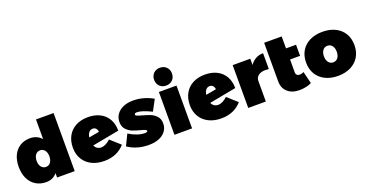

<svg xmlns="http://www.w3.org/2000/svg" viewBox="-37 -1556 4394 2306"><g transform="rotate(-20 2160.0 -403.5)"><path d="M630 -742V0H405V-55Q351 8 266 8Q191 8 134 -27Q77 -62 46 -126.5Q15 -191 15 -277Q15 -361 45 -424Q75 -487 130.5 -521Q186 -555 260 -555Q304 -555 341 -538.5Q378 -522 405 -491V-742ZM405 -271Q405 -319 383 -348Q361 -377 324 -377Q287 -377 264.5 -348Q242 -319 242 -271Q242 -223 264.5 -194Q287 -165 324 -165Q361 -165 383 -194Q405 -223 405 -271Z M1146 -216 1271 -104Q1173 8 1009 8Q918 8 849 -26.5Q780 -61 742.5 -124Q705 -187 705 -270Q705 -356 741 -420.5Q777 -485 843.5 -520Q910 -555 999 -555Q1086 -555 1151.5 -521.5Q1217 -488 1252.5 -425.5Q1288 -363 1288 -278L945 -213Q956 -187 977.5 -172.5Q999 -158 1027 -158Q1056 -158 1086.5 -173Q1117 -188 1146 -216ZM933 -320 1065 -344Q1062 -373 1046.5 -389Q1031 -405 1007 -405Q977 -405 958 -383Q939 -361 933 -320Z M1572 -409Q1558 -409 1549.5 -404Q1541 -399 1541 -391Q1541 -379 1559 -371Q1577 -363 1619 -352Q1678 -336 1720 -319Q1762 -302 1793.5 -267Q1825 -232 1825 -176Q1825 -120 1794.5 -78Q1764 -36 1708 -13Q1652 10 1577 10Q1424 10 1310 -68L1378 -208Q1488 -140 1580 -140Q1596 -140 1605 -144.5Q1614 -149 1614 -156Q1614 -167 1596.5 -174.5Q1579 -182 1540 -192Q1481 -207 1440 -224Q1399 -241 1367.5 -276Q1336 -311 1336 -368Q1336 -425 1366 -467.5Q1396 -510 1450.5 -533.5Q1505 -557 1577 -557Q1708 -557 1831 -488L1757 -349Q1635 -409 1572 -409Z M2129 -703Q2129 -653 2097 -621Q2065 -589 2015 -589Q1965 -589 1933 -621Q1901 -653 1901 -703Q1901 -753 1933 -785Q1965 -817 2015 -817Q2065 -817 2097 -785Q2129 -753 2129 -703ZM1905 -547H2130V0H1905Z M2641 -216 2766 -104Q2668 8 2504 8Q2413 8 2344 -26.5Q2275 -61 2237.5 -124Q2200 -187 2200 -270Q2200 -356 2236 -420.5Q2272 -485 2338.5 -520Q2405 -555 2494 -555Q2581 -555 2646.5 -521.5Q2712 -488 2747.5 -425.5Q2783 -363 2783 -278L2440 -213Q2451 -187 2472.5 -172.5Q2494 -158 2522 -158Q2551 -158 2581.5 -173Q2612 -188 2641 -216ZM2428 -320 2560 -344Q2557 -373 2541.5 -389Q2526 -405 2502 -405Q2472 -405 2453 -383Q2434 -361 2428 -320Z M3240 -557V-354Q3218 -357 3197 -357Q3139 -357 3106 -331.5Q3073 -306 3073 -261V0H2848V-547H3073V-467Q3102 -510 3144.5 -533.5Q3187 -557 3240 -557Z M3657 -24Q3629 -8 3587 1Q3545 10 3501 10Q3407 10 3351 -40.5Q3295 -91 3295 -176V-670H3519V-517H3647V-375H3519V-210Q3519 -188 3532 -176Q3545 -164 3567 -164Q3593 -164 3619 -178Z M4305 -274Q4305 -189 4267 -125.5Q4229 -62 4159 -27Q4089 8 3996 8Q3903 8 3833 -27Q3763 -62 3725 -125.5Q3687 -189 3687 -274Q3687 -359 3725 -422.5Q3763 -486 3833 -520.5Q3903 -555 3996 -555Q4089 -555 4159 -520.5Q4229 -486 4267 -422.5Q4305 -359 4305 -274ZM3914 -271Q3914 -223 3936.5 -194Q3959 -165 3996 -165Q4033 -165 4055.5 -194Q4078 -223 4078 -271Q4078 -319 4055.5 -348Q4033 -377 3996 -377Q3959 -377 3936.5 -348Q3914 -319 3914 -271Z"/></g></svg>

Font: TypoPRO Montserrat Alternates
Style: Regular
Weight: 900
Designer: Julieta Ulanovsky
Foundry: Julieta Ulanovsky
Version: Version 6.001